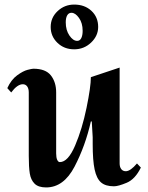

<svg xmlns="http://www.w3.org/2000/svg" viewBox="-20 -809 649 841"><path d="M504 -93Q504 -78 511 -68.5Q518 -59 531 -59Q551 -59 580 -93L597 -75Q572 -24 535 -8.5Q498 7 479 7Q442 7 422.5 -10Q403 -27 394.5 -66.5Q386 -106 386 -178V-208L382 -277H378Q354 -170 306.5 -79Q259 12 182 12Q148 12 131.5 -4.5Q115 -21 110.5 -49Q106 -77 106 -126V-404Q106 -421 99 -430.5Q92 -440 80 -440Q56 -440 29 -404L12 -423Q29 -460 55 -479Q81 -498 100.5 -503Q120 -508 126 -508Q180 -508 203 -478.5Q226 -449 226 -404V-137Q226 -119 230.5 -109Q235 -99 242 -99Q278 -99 309 -171.5Q340 -244 359 -336.5Q378 -429 378 -471L504 -513ZM410 -691Q410 -652 379 -622.5Q348 -593 305 -593Q261 -593 231.5 -621.5Q202 -650 202 -691Q202 -732 232.5 -760.5Q263 -789 305 -789Q351 -789 380.5 -761.5Q410 -734 410 -691ZM268 -711Q268 -677 284 -653.5Q300 -630 318 -630Q330 -630 336 -642Q342 -654 342 -674Q342 -708 326 -730.5Q310 -753 293 -753Q281 -753 274.5 -742Q268 -731 268 -711Z"/></svg>

Font: Amita
Style: Bold
Weight: 700
Designer: Eduardo Rodriguez Tunni, Modular Infotech, Brian J. Bonislawsky
Foundry: Eduardo Rodriguez Tunni, Modular Infotech, Brian J. Bonislawsky
Version: Version 1.003